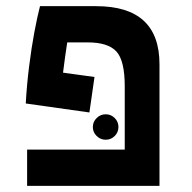

<svg xmlns="http://www.w3.org/2000/svg" viewBox="-20 -606 626 626"><path d="M288.1 -355 271.5 -239.3 64 -268.6Q67.4 -330.1 75 -390.1Q82.5 -450.2 92 -501Q101.6 -551.8 110.4 -585.9H293.5Q500 -585.9 500 -396.5V0H68.4V-118.2H386.7V-325.2Q386.7 -408.2 359.6 -438Q332.5 -467.8 265.6 -467.8H199.2Q195.8 -445.8 192.4 -421.6Q189 -397.5 185.5 -369.1ZM324.7 -150.4Q307.6 -150.4 295.2 -162.6Q282.7 -174.8 282.7 -191.9Q282.7 -209 295.2 -221.2Q307.6 -233.4 324.7 -233.4Q341.8 -233.4 354 -221.2Q366.2 -209 366.2 -191.9Q366.2 -174.8 354 -162.6Q341.8 -150.4 324.7 -150.4Z"/></svg>

Font: CaskaydiaCove NF SemiBold
Style: Regular
Weight: 600
Designer: Aaron Bell
Foundry: Saja Typeworks
Version: Version 2111.001; VTT 6.35;Nerd Fonts 3.2.1